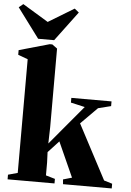

<svg xmlns="http://www.w3.org/2000/svg" viewBox="-83 -1088 773 1135"><g transform="rotate(5 303.5 -520.0)"><path d="M6 0V-27.5L62.5 -43V-717.5L4.5 -739V-766.5L184.5 -817.5H200L230 -795.5V-330L227.5 -232L423 -465.5L339.5 -484.5V-512.5H578V-484.5L502 -465.5L404 -367L575 -43L624 -28V0H335L332.5 -28L384.5 -43L291.5 -250L227.5 -181L230 -118V-43L284.5 -27V0ZM113.5 -843.5 -17 -1019 8.5 -1040 161 -947.5 313.5 -1040 339.5 -1019 208.5 -843.5Z"/></g></svg>

Font: Merriweather 120pt Black
Style: Regular
Weight: 900
Designer: Eben Sorkin
Foundry: Eben Sorkin
Version: Version 2.100